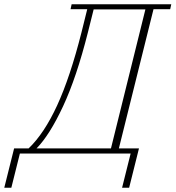

<svg xmlns="http://www.w3.org/2000/svg" viewBox="-100 -718 821 898"><path d="M-34 -24H34Q107 -94 167.5 -225.5Q228 -357 281 -566L308 -675H230L235 -698H701L696 -675H618L456 -24H550L504 160H471L511 0H-7L-47 160H-80ZM419 -24 580 -674H338L311 -566Q258 -356 195 -221Q132 -86 71 -24Z"/></svg>

Font: IBM Plex Serif ExtLt
Style: Italic
Weight: 200
Italic angle: -14°
Designer: Mike Abbink, Paul van der Laan, Pieter van Rosmalen
Foundry: Bold Monday
Version: Version 3.001